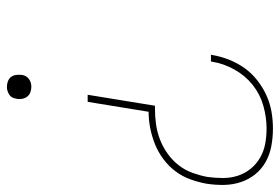

<svg xmlns="http://www.w3.org/2000/svg" viewBox="-146 -424 791 542"><g transform="rotate(-90 249.0 -152.5)"><path d="M276 -459Q267 -459 259.5 -462Q252 -465 247.5 -471Q243 -477 241.5 -485.5Q240 -494 242 -502Q243 -508 245.5 -513Q248 -518 253.5 -521.5Q259 -525 264.5 -526.5Q270 -528 275 -528Q284 -528 291.5 -525Q299 -522 303.5 -516Q308 -510 309 -501.5Q310 -493 309 -485Q308 -479 305 -474Q302 -469 297 -465.5Q292 -462 286.5 -460.5Q281 -459 276 -459ZM158 223Q133 223 108.5 218.5Q84 214 63.5 202.5Q43 191 28.5 173Q14 155 6.5 132.5Q-1 110 -1.5 85.5Q-2 61 2 35Q6 13 14 -9.5Q22 -32 36.5 -51.5Q51 -71 71 -86Q91 -101 113.5 -110Q136 -119 159 -123.5Q182 -128 205 -128L233 -300H253L222 -110H212Q191 -110 169.5 -107Q148 -104 127 -96Q106 -88 87 -74.5Q68 -61 54 -43Q40 -25 32.5 -4Q25 17 21 38Q18 60 18 82Q18 104 24.5 124Q31 144 44 160Q57 176 75 186.5Q93 197 114 201Q135 205 158 205Q189 205 221.5 196Q254 187 280.5 166Q307 145 324 114.5Q341 84 346 53L347 48H366L365 53Q361 76 352 99Q343 122 328.5 142.5Q314 163 293.5 179Q273 195 250.5 205Q228 215 204.5 219Q181 223 158 223Z"/></g></svg>

Font: Iosevka SS18 Thin
Style: Italic
Weight: 100
Italic angle: -9°
Monospace: yes
Designer: Belleve Invis
Foundry: Belleve Invis
Version: Version 25.1.1; ttfautohint (v1.8.4)